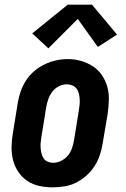

<svg xmlns="http://www.w3.org/2000/svg" viewBox="-20 -794 540 822"><path d="M205 8Q176 8 148 2Q120 -4 97 -19.5Q74 -35 58.5 -58Q43 -81 36 -108Q29 -135 29.5 -164.5Q30 -194 35 -223L56 -353Q60 -378 68.5 -402.5Q77 -427 91.5 -449.5Q106 -472 126.5 -489.5Q147 -507 171 -518.5Q195 -530 220 -535.5Q245 -541 271 -541Q300 -541 327.5 -533Q355 -525 378 -510Q401 -495 416.5 -472Q432 -449 439.5 -422Q447 -395 446 -365.5Q445 -336 441 -307L419 -177Q415 -152 406.5 -127.5Q398 -103 383.5 -81Q369 -59 348.5 -41Q328 -23 304.5 -11.5Q281 0 255.5 4Q230 8 205 8ZM208 -97Q225 -97 242 -105.5Q259 -114 270.5 -128Q282 -142 288 -159Q294 -176 297 -194L318 -324Q320 -336 321 -348Q322 -360 321 -372Q320 -384 317 -395.5Q314 -407 307 -415.5Q300 -424 289 -428.5Q278 -433 266 -433Q248 -433 231.5 -424.5Q215 -416 204 -401.5Q193 -387 187 -370Q181 -353 178 -336L157 -206Q155 -194 154 -182Q153 -170 154 -158.5Q155 -147 158 -135.5Q161 -124 167.5 -115Q174 -106 185 -101.5Q196 -97 208 -97ZM187 -587 118 -651 270 -774H374L481 -646L399 -593L313 -713Z"/></svg>

Font: Iosevka Slab Extrabold Oblique
Style: Regular
Weight: 800
Italic angle: -9°
Monospace: yes
Designer: Belleve Invis
Foundry: Belleve Invis
Version: Version 11.1.1; ttfautohint (v1.8.3)